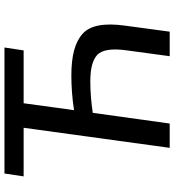

<svg xmlns="http://www.w3.org/2000/svg" viewBox="20 -801 781 861"><g transform="rotate(-90 410.5 -370.5)"><path d="M589 0H699L726 -200C739 -294 727 -357 690 -390C652 -425 591 -441 503 -441C448 -441 400 -437 347 -429L378 -655H615L628 -741H63L50 -655H268L178 0H287L335 -345C382 -352 428 -356 476 -356C534 -356 571 -346 595 -325C617 -303 624 -262 616 -199Z"/></g></svg>

Font: Cheyenne Sans Medium
Style: Italic
Weight: 500
Italic angle: -8.13011°
Designer: The Public Sans project authors (U.S. Web Design System), Libre Franklin designed by Pablo Impallari and Rodrigo Fuenzal
Foundry: The Cheyenne Sans Project Authors
Version: Version 2.007